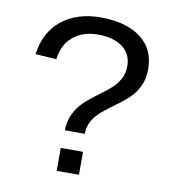

<svg xmlns="http://www.w3.org/2000/svg" viewBox="-77 -739 753 809"><g transform="rotate(10 300.0 -334.5)"><path d="M523.9 -489.3Q523.9 -453.6 513.2 -425.8Q502.4 -397.9 482.2 -374.3Q461.9 -350.6 417 -318.4Q363.3 -279.3 345.9 -261.2Q328.6 -243.2 318.6 -222.2Q308.6 -201.2 308.1 -174.3H222.7Q223.6 -208.5 234.6 -235.6Q245.6 -262.7 264.9 -285.4Q284.2 -308.1 330.6 -342.8Q382.8 -380.9 399.2 -398.9Q415.5 -417 425.3 -437.7Q435.1 -458.5 435.1 -485.4Q435.1 -538.6 396.2 -567.1Q357.4 -595.7 291 -595.7Q225.1 -595.7 183.8 -560.1Q142.6 -524.4 135.7 -462.9L45.9 -468.8Q58.6 -564.9 123.8 -616.9Q189 -668.9 290 -668.9Q398.9 -668.9 461.4 -621.8Q523.9 -574.7 523.9 -489.3ZM218.8 0V-98.1H314V0Z"/></g></svg>

Font: Cousine
Style: Regular
Weight: 400
Monospace: yes
Designer: Steve Matteson
Foundry: Ascender Corporation
Version: Version 1.20